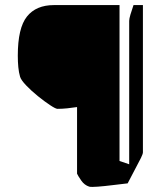

<svg xmlns="http://www.w3.org/2000/svg" viewBox="-20 -632 632 755"><path d="M505 -612H542V-33Q542 -27 534.5 -11.5Q527 4 516 24L482 89Q455 92 423 96Q391 100 365 102Q339 104 331 102Q312 96 299.5 78Q287 60 283 51V-211Q264 -208 244 -206Q224 -204 206 -204Q199 -204 177 -218.5Q155 -233 129 -254Q103 -275 83 -296Q63 -317 59 -330Q54 -347 52 -368Q50 -389 50 -413Q50 -522 86 -567Q122 -612 192 -612H450V1L488 14V-550Q488 -558 493 -575Q498 -592 505 -612Z"/></svg>

Font: Grenze Gotisch Black
Style: Regular
Weight: 900
Designer: Renata Polastri
Foundry: Omnibus-Type
Version: Version 1.001